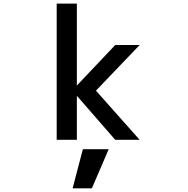

<svg xmlns="http://www.w3.org/2000/svg" viewBox="-20 -771 1040 1060"><path d="M380.9 268.6 437.5 52.7H580.1L487.3 268.6ZM404.3 -298.8 616.2 -522.5H751L509.8 -270.5L751 1H616.2L404.3 -242.2V1H293V-751H404.3Z"/></svg>

Font: GenEi Gothic M SemiBold
Style: Regular
Weight: 500
Designer: o_tamon (Modified); [Source Han Sans]
Ryoko NISHIZUKA  (kana & ideographs); Paul D. Hunt (Latin, Greek & Cyrillic); Wenl
Version: Version 1.1a;Original Version 1.004